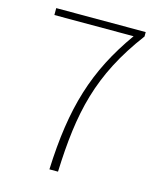

<svg xmlns="http://www.w3.org/2000/svg" viewBox="-110 -806 740 885"><g transform="rotate(15 260.5 -363.0)"><path d="M210 0H251C262 -285 302 -474 475 -705V-726H48V-693H426C280 -488 222 -299 210 0Z"/></g></svg>

Font: Kinto Sans Thin
Style: Regular
Weight: 100
Designer: Authors: Ryoko NISHIZUKA  (kana & ideographs); Paul D. Hunt (Latin, Greek & Cyrillic); Wenlong ZHANG  (bopomofo); Sandol
Foundry: Adobe Systems Incorporated, ookami Inc.
Version: Version 0.001